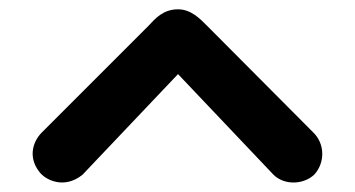

<svg xmlns="http://www.w3.org/2000/svg" viewBox="-20 -619 762 412"><path d="M362 -599C390 -599 409 -579 424 -564L652 -335C677 -311 678 -271 655 -245C633 -223 590 -220 566 -245L362 -460L157 -244C117 -212 79 -234 68 -246C40 -277 48 -313 70 -335L299 -564C313 -579 330 -599 362 -599Z"/></svg>

Font: SN Pro
Style: Bold
Weight: 700
Designer: Tobias Whetton
Foundry: Supernotes
Version: Version 1.003;Glyphs 3.3 (3324)